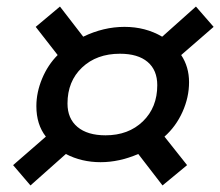

<svg xmlns="http://www.w3.org/2000/svg" viewBox="-20 -625 672 586"><path d="M20 -121 120 -208Q91 -245 91 -301Q91 -343 108.5 -385Q126 -427 156 -457L89 -543L163 -605L234 -513Q296 -543 360 -543Q424 -543 475 -513L578 -605L632 -543L533 -457Q557 -421 557 -374Q557 -328 537 -283.5Q517 -239 482 -208L551 -121L476 -59L402 -155Q344 -130 287 -130Q229 -130 181 -155L73 -59ZM460 -365Q460 -411 430.5 -436Q401 -461 346 -461Q275 -461 230.5 -419Q186 -377 186 -309Q186 -263 216.5 -237.5Q247 -212 302 -212Q372 -212 416 -254.5Q460 -297 460 -365Z"/></svg>

Font: Niramit Medium
Style: Italic
Weight: 500
Italic angle: -10°
Designer: Katatrad Aksorn Co.,Ltd.
Foundry: Cadson Demak Co.,Ltd.
Version: Version 1.000; ttfautohint (v1.6)